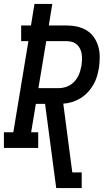

<svg xmlns="http://www.w3.org/2000/svg" viewBox="-44 -755 564 980"><path d="M243 205 186 -225H139L115 -80H151V0H-24V-80H24L101 -545H64V-625H114L132 -735H223L205 -625H296Q324 -625 350.5 -619Q377 -613 399 -599.5Q421 -586 436 -564Q451 -542 458 -516.5Q465 -491 465 -463.5Q465 -436 461 -408Q457 -386 450.5 -364Q444 -342 432 -321.5Q420 -301 403.5 -283.5Q387 -266 366.5 -253.5Q346 -241 323.5 -234Q301 -227 279 -226L325 125H373V205ZM254 -305Q269 -305 283.5 -308.5Q298 -312 311.5 -319.5Q325 -327 335.5 -338.5Q346 -350 353.5 -363.5Q361 -377 365 -391.5Q369 -406 372 -420Q374 -435 374.5 -450Q375 -465 373 -479Q371 -493 365 -505.5Q359 -518 348.5 -527.5Q338 -537 324.5 -541Q311 -545 296 -545H192L152 -305Z"/></svg>

Font: Iosevka Slab Medium Oblique
Style: Regular
Weight: 500
Italic angle: -9°
Monospace: yes
Designer: Belleve Invis
Foundry: Belleve Invis
Version: Version 11.1.1; ttfautohint (v1.8.3)